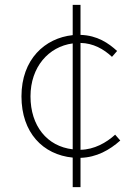

<svg xmlns="http://www.w3.org/2000/svg" viewBox="-20 -738 561 787"><path d="M278 -126C173 -138 105 -222 105 -343C105 -463 179 -547 278 -560ZM452 -186C416 -153 366 -125 310 -124V-562C362 -561 405 -537 439 -505L460 -529C425 -561 379 -593 310 -595V-718H278V-594C164 -582 68 -495 68 -343C68 -194 156 -104 278 -92V29H310V-91C376 -93 429 -123 473 -162Z"/></svg>

Font: Genne Gothic ExtraLight
Style: Regular
Weight: 250
Designer: Ryoko NISHIZUKA (kana & ideographs); Paul D. Hunt (Latin, Greek & Cyrillic); Wenlong ZHANG (bopomofo); Sandoll Communica
Foundry: Adobe Systems Incorporated
Version: Version 1.004;PS 1.004;hotconv 16.6.51;makeotf.lib2.5.65220